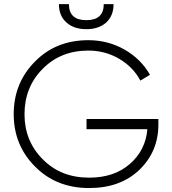

<svg xmlns="http://www.w3.org/2000/svg" viewBox="-20 -907 839 937"><path d="M401.4 -764.6Q339.8 -764.6 303.7 -797.9Q267.6 -830.1 267.6 -886.7Q284.2 -886.7 316.4 -886.7Q316.4 -808.6 401.4 -808.6Q486.3 -808.6 486.3 -886.7Q502 -886.7 534.2 -886.7Q534.2 -830.1 498 -796.9Q461.9 -764.6 401.4 -764.6ZM752.9 -326.2Q752.9 -319.3 752.9 -298.8Q752.9 -168 660.2 -78.1Q567.4 10.7 415 10.7Q254.9 10.7 151.4 -93.8Q46.9 -198.2 46.9 -349.6Q46.9 -502 150.4 -606.4Q252.9 -710.9 411.1 -710.9Q506.8 -710.9 587.9 -665Q668 -619.1 711.9 -542Q696.3 -532.2 665 -513.7Q629.9 -580.1 561.5 -620.1Q493.2 -660.2 411.1 -660.2Q275.4 -660.2 187.5 -570.3Q99.6 -481.4 99.6 -349.6Q99.6 -218.8 188.5 -129.9Q276.4 -40 415 -40Q538.1 -40 614.3 -107.4Q690.4 -173.8 699.2 -276.4Q599.6 -276.4 402.3 -276.4Q402.3 -288.1 402.3 -326.2Q490.2 -326.2 752.9 -326.2Z"/></svg>

Font: LeFont
Style: ExtraLight
Weight: 200
Designer: Leryon MEDIA
Version: Version 1.0